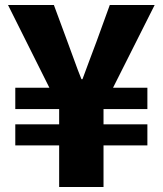

<svg xmlns="http://www.w3.org/2000/svg" viewBox="-20 -746 649 766"><path d="M216 0V-166H41V-250H216V-311H41V-396H177L12 -726H195L249 -580Q263 -543 276.5 -505Q290 -467 305 -430H309Q323 -468 337 -505.5Q351 -543 365 -580L418 -726H597L431 -396H568V-311H393V-250H568V-166H393V0Z"/></svg>

Font: Source Han Sans TC Heavy
Style: Regular
Weight: 900
Designer: Ryoko NISHIZUKA Ë•øÂ°öÊ∂ºÂ≠ê (kana, bopomofo & ideographs); Paul D. Hunt (Latin, Greek & Cyrillic); Sandoll Communicatio
Foundry: Adobe
Version: Version 2.004;hotconv 1.0.118;makeotfexe 2.5.65603